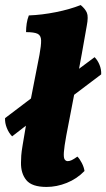

<svg xmlns="http://www.w3.org/2000/svg" viewBox="-34 -730 420 759"><path d="M150 9Q92 9 70 -18Q48 -45 49 -88Q49 -100 50 -115Q51 -130 55.5 -156.5Q60 -183 67.5 -227.5Q75 -272 88.5 -341.5Q102 -411 122 -513Q129 -551 128.5 -570.5Q128 -590 114.5 -596.5Q101 -603 69 -603Q69 -620 71.5 -637Q74 -654 80 -669Q132 -671 187 -682Q242 -693 285 -710Q303 -695 309.5 -679.5Q316 -664 309 -628Q290 -518 269.5 -409.5Q249 -301 228 -194Q220 -150 218.5 -128.5Q217 -107 221.5 -100Q226 -93 234 -93Q241 -93 249.5 -97Q258 -101 272 -111Q281 -102 289.5 -85.5Q298 -69 300 -54Q270 -23 230 -7Q190 9 150 9ZM14 -191Q1 -204 -7 -224Q-15 -244 -14 -263L106 -354L238 -428L340 -504Q352 -492 359.5 -473.5Q367 -455 366 -436L223 -328L89 -249Z"/></svg>

Font: Vollkorn ExtraBold
Style: Italic
Weight: 800
Italic angle: -11°
Designer: Friedrich Althausen
Foundry: Friedrich Althausen
Version: Version 5.000; ttfautohint (v1.8.3)